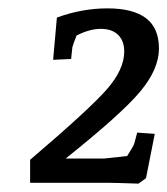

<svg xmlns="http://www.w3.org/2000/svg" viewBox="-20 -887 400 459"><path d="M116 -845Q176 -867 237 -867Q298 -867 329 -843.5Q360 -820 360 -771Q360 -722 315.5 -668.5Q271 -615 137 -508H229L284 -514Q300 -539 301 -544L308 -570L350 -567L329 -461L311 -448Q254 -450 241 -450H52V-505Q194 -626 235.5 -673.5Q277 -721 277 -764Q277 -789 262.5 -803.5Q248 -818 221 -818Q194 -818 163 -802Q154 -779 153 -774L150 -746L107 -744Z"/></svg>

Font: Andada SC
Style: Italic
Weight: 400
Italic angle: -8.29999°
Designer: Carolina Giovagnoli
Foundry: Carolina Giovagnoli
Version: Version 1.003